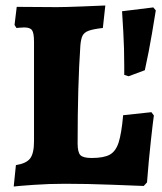

<svg xmlns="http://www.w3.org/2000/svg" viewBox="-20 -670 591 700"><path d="M38 -68Q76 -74 90 -92.5Q104 -111 104 -155V-518Q104 -549 97 -559.5Q90 -570 68 -570Q59 -570 51 -569Q43 -568 40 -568L33 -579L41 -645L187 -644Q216 -644 279.5 -646.5Q343 -649 364 -650L355 -568Q320 -564 303.5 -558Q287 -552 281 -540Q275 -528 273 -504Q263 -360 263 -147Q263 -115 273 -104.5Q283 -94 314 -94Q358 -94 380 -106Q402 -118 412.5 -150.5Q423 -183 429 -250L532 -261L541 -249Q538 -229 530 -156.5Q522 -84 516 -5L504 8Q477 7 387.5 3.5Q298 0 217 0Q158 0 102 4Q46 8 30 10ZM433 -397V-429Q433 -495 429.5 -554Q426 -613 425 -629L539 -643L548 -632Q545 -613 534 -547.5Q523 -482 508 -414L449 -392Z"/></svg>

Font: Alegreya ExtraBold
Style: Regular
Weight: 800
Designer: Juan Pablo del Peral
Foundry: Huerta Tipografica
Version: Version 2.007; ttfautohint (v1.6)